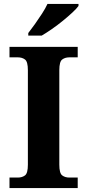

<svg xmlns="http://www.w3.org/2000/svg" viewBox="-20 -951 441 971"><path d="M28 0V-53H70Q92 -53 106.5 -64Q121 -75 121 -118V-596Q121 -639 106.5 -650Q92 -661 70 -661H28V-714H373V-661H331Q309 -661 294.5 -650Q280 -639 280 -596V-118Q280 -75 294.5 -64Q309 -53 331 -53H373V0ZM123 -784Q138 -803 156.5 -829Q175 -855 192.5 -882Q210 -909 220 -931H377V-921Q368 -908 346.5 -888Q325 -868 298 -846Q271 -824 243 -804.5Q215 -785 191 -771H123Z"/></svg>

Font: Noto Serif Khojki
Style: Regular
Weight: 400
Designer: Juan Bruce
Version: Version 2.002